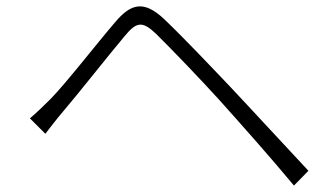

<svg xmlns="http://www.w3.org/2000/svg" viewBox="-20 -638 1040 597"><path d="M73 -270 121 -222C135 -240 156 -268 175 -290C223 -346 314 -462 367 -525C404 -570 422 -574 465 -533C510 -489 606 -389 663 -326C731 -250 821 -149 894 -61L939 -107C862 -189 763 -297 696 -368C638 -429 547 -525 490 -579C427 -638 387 -627 338 -569C278 -499 186 -380 137 -330C113 -307 97 -290 73 -270Z"/></svg>

Font: Noto Sans SC Light
Style: Regular
Weight: 300
Designer: Ryoko NISHIZUKA 西塚涼子 (kana, bopomofo & ideographs); Paul D. Hunt (Latin, Greek & Cyrillic); Sandoll Communications 산돌커뮤니
Foundry: Adobe
Version: Version 2.004;hotconv 1.0.118;makeotfexe 2.5.65603